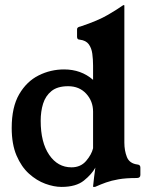

<svg xmlns="http://www.w3.org/2000/svg" viewBox="-20 -724 585 755"><path d="M469 -163Q469 -132 479 -106.5Q489 -81 521 -77Q532 -76 532 -65V-36Q532 -24 518 -24Q475 -24 446.5 -19Q418 -14 397 -6.5Q376 1 356 10Q355 11 351 11H348Q346 11 346 9Q348 -9 350 -27.5Q352 -46 355 -65Q341 -39 310 -14Q279 11 222 11Q192 11 158 -1.5Q124 -14 94 -41Q64 -68 45 -112.5Q26 -157 26 -221Q26 -303 55.5 -353.5Q85 -404 132 -427.5Q179 -451 232 -451Q299 -451 346 -410V-466Q346 -490 343 -512.5Q340 -535 329 -550Q318 -565 294 -568Q283 -568 283 -579V-609Q283 -614 287 -616.5Q291 -619 297 -620Q366 -643 405 -666Q444 -689 462 -702Q465 -704 466 -704H467Q469 -704 469 -702ZM346 -285Q346 -326 319 -355.5Q292 -385 248 -385Q206 -385 182.5 -366Q159 -347 149.5 -316.5Q140 -286 140 -249Q140 -164 173.5 -115Q207 -66 261 -66Q297 -66 318.5 -91Q340 -116 346 -141Z"/></svg>

Font: Young Serif
Style: Regular
Weight: 400
Designer: Bastien Sozeau
Foundry: NBR — Bastien Sozeau
Version: Version 3.004; ttfautohint (v1.8.4.7-5d5b);gftools[0.9.33]